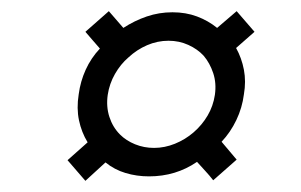

<svg xmlns="http://www.w3.org/2000/svg" viewBox="-20 -530 540 344"><path d="M173 -360Q176 -380 186 -397.5Q196 -415 210 -427Q225 -441 243.5 -449Q262 -457 282 -457Q301 -457 317.5 -449.5Q334 -442 345 -430Q356 -417 362 -399Q368 -381 365 -360Q362 -340 352 -323Q342 -306 327 -293Q312 -280 293.5 -272.5Q275 -265 256 -265Q238 -265 222 -271.5Q206 -278 195 -289Q182 -302 176 -320.5Q170 -339 173 -360ZM121 -361Q117 -336 121.5 -314.5Q126 -293 137 -275L101 -243L133 -206L169 -239Q185 -226 205 -220Q225 -214 247 -214Q271 -214 292.5 -220.5Q314 -227 333 -240Q341 -231 348 -223.5Q355 -216 362 -207L404 -244L377 -276Q393 -293 403.5 -315Q414 -337 417 -361Q421 -384 417 -405Q413 -426 403 -444L436 -473L404 -510L369 -480Q353 -493 333 -500.5Q313 -508 289 -508Q265 -508 243 -500.5Q221 -493 201 -480L175 -510L133 -473Q139 -466 145.5 -458.5Q152 -451 159 -443Q143 -426 133.5 -405Q124 -384 121 -361Z"/></svg>

Font: Josefin Slab Medium
Style: Italic
Weight: 500
Italic angle: -12°
Version: Version 2.000